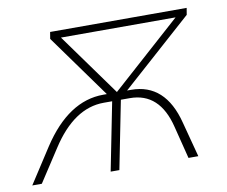

<svg xmlns="http://www.w3.org/2000/svg" viewBox="-88 -596 794 673"><g transform="rotate(-10 309.0 -259.5)"><path d="M-25 0 56 -125Q151 -270 275 -270H288L126 -495L130 -519H616L612 -495L360 -270H374Q496 -270 533 -125L566 0H531L502 -115Q471 -242 365 -242H333L285 0H254L302 -242H272Q166 -242 84 -115L9 0ZM324 -271 572 -493H164Z"/></g></svg>

Font: Montserrat ExtraLight
Style: Italic
Weight: 200
Italic angle: -11.3°
Designer: Julieta Ulanovsky
Foundry: Julieta Ulanovsky
Version: Version 9.000; ttfautohint (v1.8.4.7-5d5b)